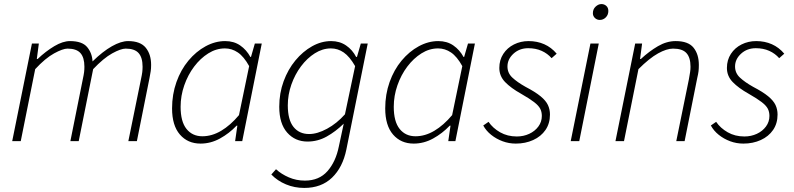

<svg xmlns="http://www.w3.org/2000/svg" viewBox="-20 -694 3905 944"><path d="M40 0 137 -480H171L161 -404H165Q205 -442 247 -467Q289 -492 324 -492Q384 -492 408.5 -462.5Q433 -433 435 -392Q485 -441 530 -466.5Q575 -492 610 -492Q670 -492 696.5 -459.5Q723 -427 723 -375Q723 -357 721 -344Q719 -331 715 -310L653 0H611L673 -304Q678 -327 679.5 -339.5Q681 -352 681 -366Q681 -411 661.5 -433Q642 -455 598 -455Q574 -455 531.5 -431.5Q489 -408 438 -354L367 0H326L387 -304Q392 -327 393.5 -339.5Q395 -352 395 -366Q395 -411 375.5 -433Q356 -455 312 -455Q289 -455 246 -431.5Q203 -408 153 -354L82 0Z M966 12Q903 12 864.5 -32.5Q826 -77 826 -161Q826 -230 847.5 -290.5Q869 -351 906.5 -396Q944 -441 991 -466.5Q1038 -492 1087 -492Q1130 -492 1161 -470.5Q1192 -449 1211 -414H1214L1233 -480H1267L1171 0H1136L1147 -76H1143Q1107 -38 1061.5 -13Q1016 12 966 12ZM975 -24Q1022 -24 1067.5 -51Q1113 -78 1155 -128L1205 -369Q1179 -416 1149.5 -436Q1120 -456 1086 -456Q1043 -456 1004 -431.5Q965 -407 934.5 -366.5Q904 -326 886 -274.5Q868 -223 868 -169Q868 -96 897 -60Q926 -24 975 -24Z M1476 230Q1428 230 1386 212.5Q1344 195 1314 164L1337 138Q1363 162 1400 178Q1437 194 1479 194Q1549 194 1590 147.5Q1631 101 1646 26L1670 -86Q1630 -47 1586 -22.5Q1542 2 1492 2Q1431 2 1392 -42Q1353 -86 1353 -169Q1353 -236 1374.5 -294.5Q1396 -353 1432.5 -397Q1469 -441 1514.5 -466.5Q1560 -492 1608 -492Q1650 -492 1681.5 -470.5Q1713 -449 1731 -414H1735L1754 -480H1788L1683 41Q1665 129 1612.5 179.5Q1560 230 1476 230ZM1500 -35Q1540 -35 1588 -61Q1636 -87 1676 -132L1726 -369Q1699 -416 1670 -436Q1641 -456 1607 -456Q1566 -456 1528 -432Q1490 -408 1460 -368Q1430 -328 1412.5 -278Q1395 -228 1395 -176Q1395 -105 1423 -70Q1451 -35 1500 -35Z M2014 12Q1951 12 1912.5 -32.5Q1874 -77 1874 -161Q1874 -230 1895.5 -290.5Q1917 -351 1954.5 -396Q1992 -441 2039 -466.5Q2086 -492 2135 -492Q2178 -492 2209 -470.5Q2240 -449 2259 -414H2262L2281 -480H2315L2219 0H2184L2195 -76H2191Q2155 -38 2109.5 -13Q2064 12 2014 12ZM2023 -24Q2070 -24 2115.5 -51Q2161 -78 2203 -128L2253 -369Q2227 -416 2197.5 -436Q2168 -456 2134 -456Q2091 -456 2052 -431.5Q2013 -407 1982.5 -366.5Q1952 -326 1934 -274.5Q1916 -223 1916 -169Q1916 -96 1945 -60Q1974 -24 2023 -24Z M2516 12Q2482 12 2451 0.5Q2420 -11 2395 -31Q2370 -51 2356 -77L2382 -95Q2403 -64 2439 -43.5Q2475 -23 2521 -23Q2554 -23 2582 -36Q2610 -49 2627 -72Q2644 -95 2644 -124Q2644 -144 2636 -159.5Q2628 -175 2606 -192Q2584 -209 2542 -233Q2492 -261 2463.5 -290.5Q2435 -320 2435 -360Q2435 -399 2454.5 -429Q2474 -459 2507 -475.5Q2540 -492 2579 -492Q2621 -492 2656 -476.5Q2691 -461 2717 -430L2692 -408Q2672 -431 2643 -444Q2614 -457 2577 -457Q2534 -457 2504.5 -430Q2475 -403 2475 -367Q2475 -335 2499 -312.5Q2523 -290 2564 -267Q2612 -242 2638 -220.5Q2664 -199 2674 -177.5Q2684 -156 2684 -131Q2684 -87 2662 -55Q2640 -23 2601.5 -5.5Q2563 12 2516 12Z M2786 0 2883 -480H2924L2828 0ZM2929 -596Q2915 -596 2905 -605.5Q2895 -615 2895 -629Q2895 -649 2908.5 -661.5Q2922 -674 2937 -674Q2951 -674 2961 -665Q2971 -656 2971 -640Q2971 -621 2958.5 -608.5Q2946 -596 2929 -596Z M3006 0 3103 -480H3137L3127 -404H3131Q3172 -442 3215 -467Q3258 -492 3302 -492Q3364 -492 3390 -459.5Q3416 -427 3416 -375Q3416 -357 3414.5 -344Q3413 -331 3408 -310L3346 0H3305L3367 -304Q3371 -327 3373 -339.5Q3375 -352 3375 -366Q3375 -411 3355 -433Q3335 -455 3289 -455Q3258 -455 3215.5 -431.5Q3173 -408 3119 -354L3048 0Z M3635 12Q3601 12 3570 0.5Q3539 -11 3514 -31Q3489 -51 3475 -77L3501 -95Q3522 -64 3558 -43.5Q3594 -23 3640 -23Q3673 -23 3701 -36Q3729 -49 3746 -72Q3763 -95 3763 -124Q3763 -144 3755 -159.5Q3747 -175 3725 -192Q3703 -209 3661 -233Q3611 -261 3582.5 -290.5Q3554 -320 3554 -360Q3554 -399 3573.5 -429Q3593 -459 3626 -475.5Q3659 -492 3698 -492Q3740 -492 3775 -476.5Q3810 -461 3836 -430L3811 -408Q3791 -431 3762 -444Q3733 -457 3696 -457Q3653 -457 3623.5 -430Q3594 -403 3594 -367Q3594 -335 3618 -312.5Q3642 -290 3683 -267Q3731 -242 3757 -220.5Q3783 -199 3793 -177.5Q3803 -156 3803 -131Q3803 -87 3781 -55Q3759 -23 3720.5 -5.5Q3682 12 3635 12Z"/></svg>

Font: Source Sans 3 ExtraLight Light
Style: Italic
Weight: 300
Italic angle: -11°
Version: Version 3.052;hotconv 1.1.0;makeotfexe 2.6.0